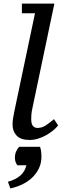

<svg xmlns="http://www.w3.org/2000/svg" viewBox="-20 -770 344 1070"><path d="M175 -696 59 -145C56.3 -132.3 54.2 -120.2 52.5 -108.5C50.8 -96.8 50 -85.7 50 -75C50 -50.3 57.7 -30 73 -14C88.3 2 112.3 10 145 10C161 10 177 7.5 193 2.5C209 -2.5 224 -9 238 -17C252 -25 264.7 -33.7 276 -43C287.3 -52.3 296.7 -61.7 304 -71L281 -106C267.7 -94.7 253.3 -83.7 238 -73C222.7 -62.3 206.3 -57 189 -57C179 -57 170.7 -60.5 164 -67.5C157.3 -74.5 154 -87.3 154 -106C154 -114.7 154.3 -123.7 155 -133C155.7 -142.3 157.7 -154.3 161 -169L283 -750H102V-696ZM24 243 38 280C60 275.3 81.3 268.2 102 258.5C122.7 248.8 141 236.7 157 222C173 207.3 186 190 196 170C206 150 211 127.7 211 103C211 94.3 210.5 85.3 209.5 76C208.5 66.7 206.3 57.3 203 48H87C80.3 54.7 74.7 63.3 70 74C65.3 84.7 63 96.3 63 109C63 116.3 64 123.5 66 130.5C68 137.5 71.7 144.3 77 151H127C117 196.3 82.7 227 24 243Z"/></svg>

Font: PT Serif Caption
Style: Italic
Weight: 400
Italic angle: -12°
Designer: A.Korolkova, O.Umpeleva, V.Yefimov
Foundry: ParaType Ltd
Version: Version 1.000W OFL